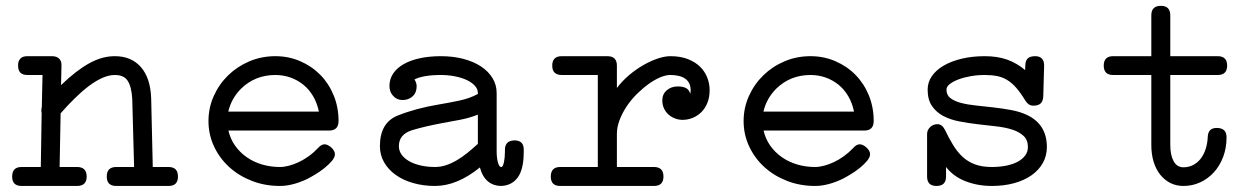

<svg xmlns="http://www.w3.org/2000/svg" viewBox="-20 -611 4254 648"><path d="M72.3 -357.9Q41 -357.9 41 -389.6Q41 -421.4 72.3 -421.4H155.3Q170.9 -421.4 179.4 -413.3Q188 -405.3 187.5 -389.6L186 -323.7Q212.4 -349.1 236.1 -367.4Q259.8 -385.7 281.7 -397.7Q303.7 -409.7 324.7 -415.5Q345.7 -421.4 367.7 -421.4Q423.3 -421.4 455.6 -384.5Q487.8 -347.7 490.2 -279.3L495.6 -47.4H548.8Q580.6 -47.4 580.6 -15.1Q580.6 16.6 548.8 16.6H372.1Q340.3 16.6 340.3 -15.1Q340.3 -47.4 372.1 -47.4H432.6L426.3 -277.8Q423.8 -318.4 411.1 -338.1Q398.4 -357.9 367.7 -357.9Q347.2 -357.9 325 -347.9Q302.7 -337.9 279.8 -320.6Q256.8 -303.2 232.7 -279.5Q208.5 -255.9 184.6 -228.5L181.2 -47.4H240.2Q272.5 -47.4 272.5 -15.1Q272.5 16.6 240.2 16.6H52.7Q21 16.6 21 -15.1Q21 -47.4 52.7 -47.4H117.7L120.6 -230Q119.6 -232.4 119.6 -234.6Q119.6 -236.8 119.6 -239.3Q119.6 -244.1 121.1 -249.5L123.5 -357.9Z M1053.7 -111.8Q1064.5 -124 1075.7 -124Q1081.1 -124 1087.2 -120.8Q1093.3 -117.7 1098.4 -113Q1103.5 -108.4 1106.9 -102.5Q1110.4 -96.7 1110.4 -90.8Q1110.4 -80.1 1100.1 -67.9Q1089.8 -55.7 1075.2 -43.9Q1060.5 -32.2 1044.4 -22.5Q1028.3 -12.7 1016.6 -6.8Q966.8 16.6 924.8 16.6Q874 16.6 830.1 -0.5Q786.1 -17.6 753.7 -47.1Q721.2 -76.7 702.4 -116.7Q683.6 -156.7 683.6 -202.6Q683.6 -247.1 701.4 -286.9Q719.2 -326.7 750 -356.7Q780.8 -386.7 821.8 -404.1Q862.8 -421.4 909.2 -421.4Q954.1 -421.4 993.2 -404.5Q1032.2 -387.7 1061 -358.4Q1089.8 -329.1 1106.2 -289.1Q1122.6 -249 1122.6 -202.6Q1122.6 -170.4 1090.8 -170.4H751Q757.3 -142.1 773.4 -119.4Q789.6 -96.7 812.5 -80.6Q835.4 -64.5 864.3 -55.9Q893.1 -47.4 924.8 -47.4Q939 -47.4 955.6 -51.8Q972.2 -56.2 989 -64.2Q1005.9 -72.3 1022.5 -84.2Q1039.1 -96.2 1053.7 -111.8ZM793.9 -312Q760.7 -278.8 750.5 -234.4H1056.2Q1050.3 -263.2 1036.9 -286.1Q1023.4 -309.1 1003.9 -325Q984.4 -340.8 960.2 -349.4Q936 -357.9 909.2 -357.9Q841.3 -357.9 793.9 -312Z M1378.9 -342.8Q1386.2 -331.5 1386.2 -319.8Q1386.2 -298.3 1372.6 -285.9Q1358.9 -273.4 1338.4 -273.4Q1319.8 -273.4 1307.1 -287.1Q1294.4 -300.8 1294.4 -320.8Q1294.4 -344.2 1307.1 -363Q1319.8 -381.8 1342.8 -394.8Q1365.7 -407.7 1397.7 -414.6Q1429.7 -421.4 1467.8 -421.4Q1508.8 -421.4 1543.5 -412.4Q1578.1 -403.3 1603 -387Q1627.9 -370.6 1642.1 -347.7Q1656.2 -324.7 1656.2 -297.4V-99.6Q1656.2 -89.8 1657.2 -80.6Q1658.2 -71.3 1660.2 -64Q1662.1 -56.6 1664.8 -52Q1667.5 -47.4 1671.4 -47.4Q1672.4 -47.4 1672.4 -46.9Q1677.7 -48.8 1680.9 -64Q1684.1 -79.1 1684.1 -98.1V-105Q1684.1 -137.2 1717.3 -137.2Q1731.4 -137.2 1739.5 -129.6Q1747.6 -122.1 1747.6 -106.4V-98.1Q1747.6 -39.6 1727.3 -12Q1707 15.6 1670.4 16.6H1671.4Q1646 16.6 1627.2 1.5Q1608.4 -13.7 1599.6 -45.9Q1522.5 16.6 1448.2 16.6Q1408.7 16.6 1374.5 6.8Q1340.3 -2.9 1315.4 -20.8Q1290.5 -38.6 1276.4 -63.2Q1262.2 -87.9 1262.2 -117.7Q1262.2 -197.3 1322.8 -221.2Q1382.3 -245.1 1460.4 -258.3Q1496.1 -264.2 1531.2 -271.7Q1566.4 -279.3 1592.8 -293.9V-297.4Q1592.8 -310.5 1582.5 -321.8Q1572.3 -333 1554.9 -341.1Q1537.6 -349.1 1514.9 -353.5Q1492.2 -357.9 1467.8 -357.9Q1438 -357.9 1415.3 -354Q1392.6 -350.1 1378.9 -342.8ZM1592.8 -125.5V-224.1Q1564.5 -212.9 1533.2 -206.8Q1502 -200.7 1471.2 -195.3Q1442.9 -189.9 1417.7 -184.1Q1392.6 -178.2 1370.1 -171.4Q1326.2 -157.2 1326.2 -117.7Q1326.2 -102.1 1335.4 -89.1Q1344.7 -76.2 1361.1 -66.9Q1377.4 -57.6 1399.9 -52.5Q1422.4 -47.4 1448.2 -47.4Q1467.3 -47.4 1485.6 -53.5Q1503.9 -59.6 1521.7 -70.1Q1539.6 -80.6 1557.1 -94.7Q1574.7 -108.9 1592.8 -125.5ZM1671.4 -46.9H1672.4Z M1876 -357.9Q1843.8 -357.9 1843.8 -389.6Q1843.8 -421.4 1876 -421.4H2029.8Q2062 -421.4 2062 -389.6V-314Q2080.1 -337.9 2103.5 -357.7Q2127 -377.4 2151.9 -391.6Q2176.8 -405.8 2200.4 -413.6Q2224.1 -421.4 2242.2 -421.4Q2276.9 -421.4 2302 -411.4Q2327.1 -401.4 2343.3 -385.3Q2359.4 -369.1 2367.2 -348.6Q2375 -328.1 2375 -307.1Q2375 -282.7 2367.4 -263.9Q2359.9 -245.1 2346.9 -232.4Q2334 -219.7 2317.6 -213.1Q2301.3 -206.5 2283.7 -206.5Q2270.5 -206.5 2258.3 -211.2Q2246.1 -215.8 2236.6 -224.1Q2227.1 -232.4 2221.2 -244.6Q2215.3 -256.8 2215.3 -272.5Q2215.3 -293.5 2230.5 -306.4Q2245.6 -319.3 2267.6 -319.3Q2284.2 -319.3 2294.9 -314Q2305.7 -308.6 2309.6 -294.4Q2311 -300.8 2311 -306.2Q2311 -332 2293.2 -345Q2275.4 -357.9 2242.2 -357.9Q2227.1 -357.9 2208 -349.9Q2189 -341.8 2168.9 -327.4Q2148.9 -313 2129.6 -293.9Q2110.4 -274.9 2095.5 -252.7Q2080.6 -230.5 2071.3 -206.5Q2062 -182.6 2062 -158.7V-47.4H2187Q2219.2 -47.4 2219.2 -15.1Q2219.2 16.6 2187 16.6H1870.6Q1838.9 16.6 1838.9 -15.1Q1838.9 -47.4 1870.6 -47.4H1997.6V-357.9Z M2859.9 -111.8Q2870.6 -124 2881.8 -124Q2887.2 -124 2893.3 -120.8Q2899.4 -117.7 2904.5 -113Q2909.7 -108.4 2913.1 -102.5Q2916.5 -96.7 2916.5 -90.8Q2916.5 -80.1 2906.2 -67.9Q2896 -55.7 2881.3 -43.9Q2866.7 -32.2 2850.6 -22.5Q2834.5 -12.7 2822.8 -6.8Q2772.9 16.6 2731 16.6Q2680.2 16.6 2636.2 -0.5Q2592.3 -17.6 2559.8 -47.1Q2527.3 -76.7 2508.5 -116.7Q2489.7 -156.7 2489.7 -202.6Q2489.7 -247.1 2507.6 -286.9Q2525.4 -326.7 2556.2 -356.7Q2586.9 -386.7 2627.9 -404.1Q2668.9 -421.4 2715.3 -421.4Q2760.3 -421.4 2799.3 -404.5Q2838.4 -387.7 2867.2 -358.4Q2896 -329.1 2912.4 -289.1Q2928.7 -249 2928.7 -202.6Q2928.7 -170.4 2897 -170.4H2557.1Q2563.5 -142.1 2579.6 -119.4Q2595.7 -96.7 2618.7 -80.6Q2641.6 -64.5 2670.4 -55.9Q2699.2 -47.4 2731 -47.4Q2745.1 -47.4 2761.7 -51.8Q2778.3 -56.2 2795.2 -64.2Q2812 -72.3 2828.6 -84.2Q2845.2 -96.2 2859.9 -111.8ZM2600.1 -312Q2566.9 -278.8 2556.6 -234.4H2862.3Q2856.4 -263.2 2843 -286.1Q2829.6 -309.1 2810.1 -325Q2790.5 -340.8 2766.4 -349.4Q2742.2 -357.9 2715.3 -357.9Q2647.5 -357.9 2600.1 -312Z M3440.4 -390.6Q3440.9 -406.7 3449 -414.1Q3457 -421.4 3473.6 -421.4Q3488.8 -421.4 3496.3 -413.3Q3503.9 -405.3 3503.9 -391.1V-388.7L3501 -285.2Q3500 -269 3491.9 -261.7Q3483.9 -254.4 3468.3 -254.4Q3458.5 -254.4 3452.1 -258.8Q3445.8 -263.2 3440.9 -271Q3424.8 -297.4 3410.2 -314.2Q3395.5 -331.1 3379.6 -340.8Q3363.8 -350.6 3345.5 -354.2Q3327.1 -357.9 3303.7 -357.9Q3278.8 -357.9 3255.6 -353.8Q3232.4 -349.6 3214.4 -342.8Q3196.3 -335.9 3185.3 -327.1Q3174.3 -318.4 3174.3 -308.6Q3174.3 -290 3187.7 -279.8Q3201.2 -269.5 3223.4 -263.7Q3245.6 -257.8 3274.2 -254.9Q3302.7 -252 3332.8 -248.5Q3362.8 -245.1 3392.1 -239.7Q3421.4 -234.4 3444.8 -223.6Q3513.2 -191.9 3513.2 -114.7Q3513.2 -85 3499.5 -60.8Q3485.8 -36.6 3461.2 -19.3Q3436.5 -2 3402.3 7.3Q3368.2 16.6 3327.1 16.6Q3279.8 16.6 3238.8 0.7Q3197.8 -15.1 3172.9 -47.4V-15.1Q3172.9 16.6 3140.6 16.6Q3108.9 16.6 3108.9 -15.1V-158.7Q3108.9 -171.9 3119.1 -181.9Q3129.4 -191.9 3144 -191.9Q3159.7 -191.9 3169.4 -172.4Q3183.1 -143.6 3197.3 -120.6Q3211.4 -97.7 3229.2 -81.3Q3247.1 -64.9 3270.8 -56.2Q3294.4 -47.4 3327.1 -47.4Q3353 -47.4 3375.5 -51.8Q3397.9 -56.2 3414.3 -64.9Q3430.7 -73.7 3439.9 -86.2Q3449.2 -98.6 3449.2 -114.7Q3449.2 -138.7 3434.6 -152.3Q3419.9 -166 3396.2 -173.6Q3372.6 -181.2 3342 -184.6Q3311.5 -188 3280 -191.7Q3248.5 -195.3 3218 -201.2Q3187.5 -207 3163.8 -219.5Q3140.1 -231.9 3125.5 -253.2Q3110.8 -274.4 3110.8 -308.6Q3110.8 -333.5 3125.2 -354.2Q3139.6 -375 3165.5 -389.9Q3191.4 -404.8 3226.6 -413.1Q3261.7 -421.4 3303.7 -421.4Q3346.7 -421.4 3379.4 -409.7Q3412.1 -397.9 3439.9 -374.5Z M3736.8 -357.9Q3705.1 -357.9 3705.1 -389.6Q3705.1 -421.4 3736.8 -421.4H3865.7V-559.1Q3865.7 -591.3 3897.9 -591.3Q3929.7 -591.3 3929.7 -559.1V-421.4H4089.8Q4121.6 -421.4 4121.6 -389.6Q4121.6 -357.9 4089.8 -357.9H3929.7V-121.6Q3929.7 -87.9 3940.9 -67.1Q3952.1 -46.4 3974.1 -46.4Q3992.2 -46.4 4007.1 -54.2Q4022 -62 4032.5 -75.7Q4043 -89.4 4049.1 -108.2Q4055.2 -127 4056.2 -149.4Q4057.6 -179.2 4086.4 -179.2Q4119.6 -179.2 4119.6 -147.9Q4119.6 -111.8 4108.2 -81.5Q4096.7 -51.3 4076.9 -29.5Q4057.1 -7.8 4030.8 4.4Q4004.4 16.6 3974.1 16.6Q3949.7 16.6 3929.9 6.6Q3910.2 -3.4 3895.8 -21.5Q3881.3 -39.6 3873.5 -64.9Q3865.7 -90.3 3865.7 -121.6V-357.9Z"/></svg>

Font: Erica Type
Style: Regular
Weight: 400
Designer: Peter Wiegel
Foundry: Peter Wiegel
Version: Version 1.000 2010 initial release